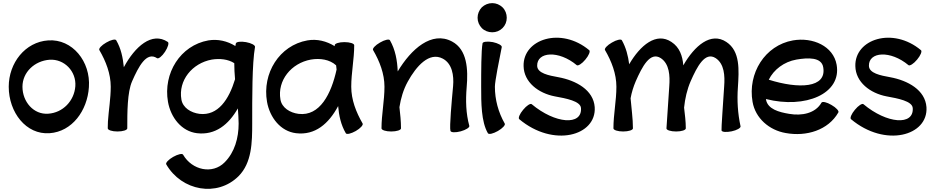

<svg xmlns="http://www.w3.org/2000/svg" viewBox="-20 -823 6000 1231"><path d="M298 31C442 21 540 -113 550 -264C562 -428 444 -575 289 -564C141 -554 36 -419 36 -267C36 -103 147 42 298 31ZM124 -267C124 -360 202 -433 298 -440C392 -446 470 -366 463 -270C456 -176 383 -100 289 -94C196 -87 124 -170 124 -267Z M796 0C796 -103 796 -232 827 -302C868 -395 919 -495 987 -450C996 -444 1019 -462 1038 -491C1057 -520 1065 -548 1056 -554C954 -622 845 -524 774 -392C768 -453 756 -512 725 -565C720 -574 691 -568 661 -550C631 -533 611 -511 617 -502C659 -430 690 -350 690 -267C690 -192 677 -118 672 -44C672 -32 671 -20 671 -8C671 -6 671 -5 671 -3C671 -2 671 -1 671 0C671 11 699 20 733 20C768 20 796 11 796 0Z M1492 -544C1491 -539 1490 -534 1489 -528C1437 -560 1377 -574 1316 -564C1136 -532 1025 -353 1057 -170C1075 -69 1144 19 1243 31C1360 45 1446 -24 1505 -128C1508 -96 1509 -64 1510 -31C1510 61 1485 153 1420 218C1343 296 1212 269 1154 169C1149 159 1120 166 1090 183C1060 200 1040 222 1046 231C1145 402 1373 442 1509 307C1595 221 1597 90 1597 -31C1597 -196 1596 -414 1615 -522C1617 -533 1591 -547 1557 -553C1523 -559 1494 -555 1492 -544ZM1259 -93C1204 -100 1152 -132 1143 -185C1122 -307 1212 -418 1338 -441C1388 -449 1442 -444 1482 -418C1482 -384 1484 -350 1487 -315C1448 -186 1378 -79 1259 -93Z M2305 -31C2263 -104 2232 -183 2232 -267C2232 -356 2251 -444 2251 -533C2251 -544 2223 -553 2188 -553C2154 -553 2126 -544 2126 -533C2126 -531 2126 -529 2126 -527C2074 -559 2013 -575 1951 -564C1771 -532 1660 -353 1692 -170C1710 -69 1779 19 1878 31C2000 46 2088 -30 2148 -143C2153 -82 2166 -22 2197 31C2202 41 2231 34 2261 17C2291 0 2310 -22 2305 -31ZM1894 -93C1839 -100 1787 -132 1778 -185C1757 -307 1847 -418 1973 -441C2031 -451 2094 -442 2135 -404C2136 -395 2137 -386 2138 -377C2104 -222 2031 -76 1894 -93Z M2372 -502C2414 -430 2445 -350 2445 -267C2445 -177 2426 -89 2426 0C2426 11 2454 20 2488 20C2523 20 2551 11 2551 0C2551 -46 2546 -91 2541 -136C2550 -193 2566 -248 2594 -299C2649 -399 2732 -493 2819 -447C2879 -415 2891 -340 2885 -271C2876 -174 2861 -9 2868 16C2871 27 2900 28 2934 19C2967 10 2992 -6 2989 -16C2967 -96 2965 -180 2972 -263C2982 -378 2976 -505 2878 -557C2748 -626 2616 -509 2530 -365C2527 -435 2515 -504 2480 -565C2475 -574 2446 -568 2416 -550C2386 -533 2366 -511 2372 -502Z M3229 -709C3229 -734 3220 -758 3202 -776C3184 -793 3161 -803 3136 -803C3111 -803 3087 -793 3069 -776C3052 -758 3042 -734 3042 -709C3042 -684 3052 -661 3069 -643C3087 -625 3111 -616 3136 -616C3161 -616 3184 -625 3202 -643C3220 -661 3229 -684 3229 -709ZM3074 -546C3065 -500 3065 -360 3065 -267C3065 -164 3065 -43 3108 31C3114 41 3142 34 3172 17C3202 0 3222 -22 3216 -31C3175 -103 3153 -184 3153 -267C3153 -302 3180 -436 3197 -521C3199 -532 3173 -546 3140 -553C3106 -559 3077 -556 3074 -546Z M3309 -59C3528 125 3805 48 3793 -136C3785 -246 3674 -307 3560 -328C3499 -339 3425 -353 3424 -401C3422 -492 3562 -502 3678 -405C3686 -399 3711 -414 3733 -441C3755 -467 3766 -494 3758 -501C3577 -653 3332 -572 3337 -399C3339 -296 3432 -225 3538 -205C3609 -192 3702 -175 3705 -130C3713 -16 3539 -29 3389 -155C3381 -162 3356 -146 3334 -119C3312 -93 3301 -66 3309 -59Z M3859 -502C3901 -430 3932 -350 3932 -267C3932 -177 3913 -89 3913 0C3913 11 3941 20 3975 20C4010 20 4038 11 4038 0C4038 -65 4028 -129 4023 -193C4030 -231 4041 -267 4056 -302C4097 -395 4148 -495 4217 -450C4272 -413 4276 -338 4271 -270C4265 -180 4259 -90 4253 0C4252 11 4280 20 4315 20C4350 20 4377 11 4377 0C4377 -45 4371 -89 4366 -133C4372 -191 4385 -249 4408 -302C4449 -395 4500 -495 4569 -450C4624 -413 4628 -338 4623 -270C4617 -175 4604 3 4606 13C4608 24 4637 26 4671 19C4705 12 4730 -3 4728 -13C4710 -95 4705 -180 4711 -263C4718 -373 4727 -495 4637 -554C4538 -620 4433 -530 4361 -404C4356 -465 4337 -520 4285 -554C4188 -619 4085 -533 4014 -411C4007 -465 3994 -517 3967 -565C3962 -574 3933 -568 3903 -550C3873 -533 3853 -511 3859 -502Z M5355 -102C5361 -111 5341 -133 5311 -150C5281 -168 5253 -174 5247 -165C5208 -96 5121 -79 5040 -93C4974 -104 4902 -123 4891 -185V-188C5144 -124 5377 -222 5344 -408C5323 -527 5192 -586 5064 -564C4884 -532 4773 -353 4805 -170C4823 -65 4912 12 5018 30C5150 54 5290 12 5355 -102ZM5086 -441C5161 -454 5247 -457 5258 -392C5282 -257 5099 -252 4909 -312C4941 -377 5007 -427 5086 -441Z M5436 -59C5655 125 5932 48 5920 -136C5912 -246 5801 -307 5687 -328C5626 -339 5552 -353 5551 -401C5549 -492 5689 -502 5805 -405C5813 -399 5838 -414 5860 -441C5882 -467 5893 -494 5885 -501C5704 -653 5459 -572 5464 -399C5466 -296 5559 -225 5665 -205C5736 -192 5829 -175 5832 -130C5840 -16 5666 -29 5516 -155C5508 -162 5483 -146 5461 -119C5439 -93 5428 -66 5436 -59Z"/></svg>

Font: Nupuram
Style: Bold
Weight: 700
Designer: Santhosh Thottingal (santhosh.thottingal@gmail.com)
Foundry: SMC
Version: Version 1.000